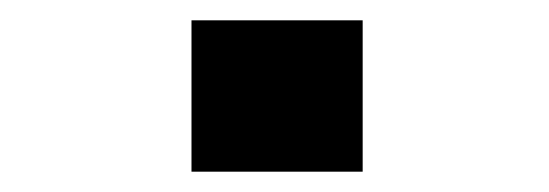

<svg xmlns="http://www.w3.org/2000/svg" viewBox="-20 -169 540 189"><path d="M168.5 -149H337V0H168.5Z"/></svg>

Font: Trispace Thin
Style: Bold
Weight: 700
Version: Version 1.210